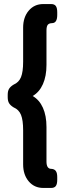

<svg xmlns="http://www.w3.org/2000/svg" viewBox="-20 -788 314 946"><path d="M94 22V-146Q94 -196 83.5 -222Q73 -248 47 -259Q32 -268 25 -279Q18 -290 18 -309V-321Q18 -340 25 -351Q32 -362 47 -371Q73 -382 83.5 -408Q94 -434 94 -484V-652Q94 -703 121.5 -735.5Q149 -768 193 -768H232Q248 -768 255 -758.5Q262 -749 262 -728V-714Q262 -674 236 -674H238Q222 -674 215.5 -666Q209 -658 209 -638V-468Q209 -413 191.5 -373.5Q174 -334 141 -315Q174 -296 191.5 -257Q209 -218 209 -162V8Q209 44 233 44H234Q248 45 255 54.5Q262 64 262 84V98Q262 119 255 128.5Q248 138 232 138H193Q149 138 121.5 105.5Q94 73 94 22Z"/></svg>

Font: Asap-Bold
Style: Bold
Weight: 700
Designer: Pablo Cosgaya
Foundry: Omnibus-Type
Version: Version 2.000; ttfautohint (v1.8)